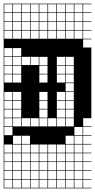

<svg xmlns="http://www.w3.org/2000/svg" viewBox="-20 -785 516 1043"><path d="M0 -765.1H476.2V-761.9H431.7V-717.5H476.2V-714.3H431.7V-669.8H476.2V-666.7H431.7V-622.2H476.2V-619H431.7V-574.6H476.2V-571.4H431.7V-527H476.2V-142.9H431.7V-98.4H476.2V-95.2H431.7V-50.8H476.2V-47.6H431.7V-3.2H476.2V0H431.7V44.4H476.2V47.6H431.7V92.1H476.2V95.2H431.7V139.7H476.2V142.9H431.7V187.3H476.2V190.5H431.7V234.9H476.2V238.1H0ZM384.1 -717.5H428.6V-761.9H384.1ZM336.5 -717.5H381V-761.9H336.5ZM288.9 -717.5H333.3V-761.9H288.9ZM241.3 -717.5H285.7V-761.9H241.3ZM193.7 -717.5H238.1V-761.9H193.7ZM146 -717.5H190.5V-761.9H146ZM98.4 -717.5H142.9V-761.9H98.4ZM50.8 -717.5H95.2V-761.9H50.8ZM3.2 -717.5H47.6V-761.9H3.2ZM384.1 -669.8H428.6V-714.3H384.1ZM336.5 -669.8H381V-714.3H336.5ZM288.9 -669.8H333.3V-714.3H288.9ZM241.3 -669.8H285.7V-714.3H241.3ZM193.7 -669.8H238.1V-714.3H193.7ZM146 -669.8H190.5V-714.3H146ZM98.4 -669.8H142.9V-714.3H98.4ZM50.8 -669.8H95.2V-714.3H50.8ZM3.2 -669.8H47.6V-714.3H3.2ZM98.4 -622.2H142.9V-666.7H98.4ZM193.7 -622.2H238.1V-666.7H193.7ZM384.1 -622.2H428.6V-666.7H384.1ZM288.9 -622.2H333.3V-666.7H288.9ZM146 -622.2H190.5V-666.7H146ZM3.2 -622.2H47.6V-666.7H3.2ZM241.3 -622.2H285.7V-666.7H241.3ZM50.8 -622.2H95.2V-666.7H50.8ZM336.5 -622.2H381V-666.7H336.5ZM288.9 -574.6H333.3V-619H288.9ZM384.1 -574.6H428.6V-619H384.1ZM3.2 -574.6H47.6V-619H3.2ZM146 -574.6H190.5V-619H146ZM241.3 -574.6H285.7V-619H241.3ZM50.8 -574.6H95.2V-619H50.8ZM193.7 -574.6H238.1V-619H193.7ZM98.4 -574.6H142.9V-619H98.4ZM336.5 -574.6H381V-619H336.5ZM50.8 -479.4H95.2V-523.8H50.8ZM3.2 -479.4H47.6V-523.8H3.2ZM3.2 -431.7H47.6V-476.2H3.2ZM288.9 -431.7H333.3V-476.2H288.9ZM146 -431.7H190.5V-476.2H146ZM98.4 -431.7H142.9V-476.2H98.4ZM193.7 -431.7H238.1V-476.2H193.7ZM336.5 -431.7H381V-476.2H336.5ZM50.8 -431.7H95.2V-476.2H50.8ZM288.9 -384.1H333.3V-428.6H288.9ZM193.7 -384.1H238.1V-428.6H193.7ZM336.5 -384.1H381V-428.6H336.5ZM3.2 -384.1H47.6V-428.6H3.2ZM50.8 -384.1H95.2V-428.6H50.8ZM336.5 -336.5H381V-381H336.5ZM288.9 -336.5H333.3V-381H288.9ZM50.8 -336.5H95.2V-381H50.8ZM3.2 -336.5H47.6V-381H3.2ZM193.7 -336.5H238.1V-381H193.7ZM336.5 -288.9H381V-333.3H336.5ZM193.7 -241.3H238.1V-285.7H193.7ZM336.5 -241.3H381V-285.7H336.5ZM288.9 -241.3H333.3V-285.7H288.9ZM3.2 -241.3H47.6V-285.7H3.2ZM50.8 -241.3H95.2V-285.7H50.8ZM336.5 -193.7H381V-238.1H336.5ZM193.7 -193.7H238.1V-238.1H193.7ZM3.2 -193.7H47.6V-238.1H3.2ZM288.9 -193.7H333.3V-238.1H288.9ZM50.8 -193.7H95.2V-238.1H50.8ZM336.5 -146H381V-190.5H336.5ZM193.7 -146H238.1V-190.5H193.7ZM3.2 -146H47.6V-190.5H3.2ZM288.9 -146H333.3V-190.5H288.9ZM50.8 -146H95.2V-190.5H50.8ZM288.9 -98.4H333.3V-142.9H288.9ZM146 -98.4H190.5V-142.9H146ZM193.7 -98.4H238.1V-142.9H193.7ZM336.5 -98.4H381V-142.9H336.5ZM3.2 -98.4H47.6V-142.9H3.2ZM98.4 -98.4H142.9V-142.9H98.4ZM241.3 -98.4H285.7V-142.9H241.3ZM50.8 -98.4H95.2V-142.9H50.8ZM384.1 -50.8H428.6V-95.2H384.1ZM3.2 -50.8H47.6V-95.2H3.2ZM98.4 -3.2H142.9V-47.6H98.4ZM384.1 -3.2H428.6V-47.6H384.1ZM50.8 -3.2H95.2V-47.6H50.8ZM336.5 -3.2H381V-47.6H336.5ZM288.9 44.4H333.3V0H288.9ZM98.4 44.4H142.9V0H98.4ZM384.1 44.4H428.6V0H384.1ZM146 44.4H190.5V0H146ZM3.2 44.4H47.6V0H3.2ZM241.3 44.4H285.7V0H241.3ZM50.8 44.4H95.2V0H50.8ZM193.7 44.4H238.1V0H193.7ZM336.5 44.4H381V0H336.5ZM3.2 92.1H47.6V47.6H3.2ZM241.3 92.1H285.7V47.6H241.3ZM50.8 92.1H95.2V47.6H50.8ZM336.5 92.1H381V47.6H336.5ZM193.7 92.1H238.1V47.6H193.7ZM98.4 92.1H142.9V47.6H98.4ZM384.1 92.1H428.6V47.6H384.1ZM146 92.1H190.5V47.6H146ZM288.9 92.1H333.3V47.6H288.9ZM50.8 139.7H95.2V95.2H50.8ZM336.5 139.7H381V95.2H336.5ZM193.7 139.7H238.1V95.2H193.7ZM3.2 139.7H47.6V95.2H3.2ZM98.4 139.7H142.9V95.2H98.4ZM384.1 139.7H428.6V95.2H384.1ZM288.9 139.7H333.3V95.2H288.9ZM146 139.7H190.5V95.2H146ZM241.3 139.7H285.7V95.2H241.3ZM193.7 187.3H238.1V142.9H193.7ZM336.5 187.3H381V142.9H336.5ZM50.8 187.3H95.2V142.9H50.8ZM3.2 187.3H47.6V142.9H3.2ZM146 187.3H190.5V142.9H146ZM384.1 187.3H428.6V142.9H384.1ZM288.9 187.3H333.3V142.9H288.9ZM98.4 187.3H142.9V142.9H98.4ZM241.3 187.3H285.7V142.9H241.3ZM384.1 234.9H428.6V190.5H384.1ZM193.7 234.9H238.1V190.5H193.7ZM241.3 234.9H285.7V190.5H241.3ZM3.2 234.9H47.6V190.5H3.2ZM146 234.9H190.5V190.5H146ZM288.9 234.9H333.3V190.5H288.9ZM50.8 234.9H95.2V190.5H50.8ZM98.4 234.9H142.9V190.5H98.4ZM336.5 234.9H381V190.5H336.5Z"/></svg>

Font: Jacquard 12 Charted
Style: Regular
Weight: 400
Designer: Sarah Cadigan-Fried
Version: Version 1.000